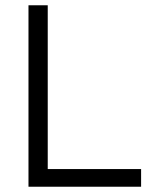

<svg xmlns="http://www.w3.org/2000/svg" viewBox="-20 -708 594 728"><path d="M88 0V-688H161V0ZM136 0V-67H515V0Z"/></svg>

Font: Outfit-Light
Style: Regular
Weight: 300
Designer: Rodrigo Fuenzalida
Foundry: fragTYPE
Version: Version 1.000